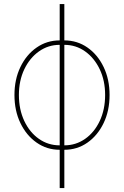

<svg xmlns="http://www.w3.org/2000/svg" viewBox="-20 -748 628 972"><path d="M282.2 10.3Q217.3 10.3 165.3 -26.1Q113.3 -62.5 83.3 -125Q53.2 -187.5 53.2 -267.1Q53.2 -346.2 83.3 -408.7Q113.3 -471.2 165.3 -507.3Q217.3 -543.5 282.2 -543.5H305.7Q371.1 -543.5 422.9 -507.3Q474.6 -471.2 504.6 -408.7Q534.7 -346.2 534.7 -267.1Q534.7 -187.5 504.6 -125Q474.6 -62.5 422.9 -26.1Q371.1 10.3 305.7 10.3ZM282.2 -12.2H305.7Q364.3 -12.2 411.1 -45.2Q458 -78.1 485.1 -136Q512.2 -193.8 512.2 -267.1Q512.2 -339.8 484.9 -397.2Q457.5 -454.6 410.9 -487.8Q364.3 -521 305.7 -521H282.2Q224.1 -521 177.2 -487.8Q130.4 -454.6 103 -397.2Q75.7 -339.8 75.7 -267.1Q75.7 -193.8 102.8 -136Q129.9 -78.1 176.8 -45.2Q223.6 -12.2 282.2 -12.2ZM282.2 204.1V-727.5H305.7V204.1Z"/></svg>

Font: Inter 20pt Thin
Style: Regular
Weight: 250
Version: Version 4.001;git-66647c0bb